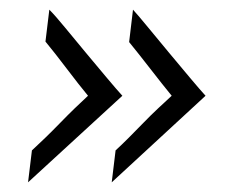

<svg xmlns="http://www.w3.org/2000/svg" viewBox="-20 -439 494 397"><path d="M46 -128Q58 -139 73.5 -154Q89 -169 104.5 -185Q120 -201 135 -215.5Q150 -230 162 -241Q153 -252 141.5 -266.5Q130 -281 118 -297Q106 -313 94.5 -327.5Q83 -342 74 -353L82 -419Q94 -407 114.5 -382Q135 -357 157.5 -330Q180 -303 201 -278Q222 -253 233 -241L38 -62ZM219 -128Q231 -139 246 -154Q261 -169 276.5 -185Q292 -201 307.5 -215.5Q323 -230 335 -241Q326 -252 314.5 -266.5Q303 -281 291 -296.5Q279 -312 267.5 -326.5Q256 -341 247 -352L255 -419Q266 -407 286.5 -382Q307 -357 329.5 -330Q352 -303 373 -278Q394 -253 405 -241L211 -62Z"/></svg>

Font: Josefin Sans
Style: Italic
Weight: 400
Italic angle: -7.5°
Designer: Santiago Orozco
Foundry: Typemade